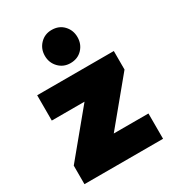

<svg xmlns="http://www.w3.org/2000/svg" viewBox="-176 -831 848 933"><g transform="rotate(-30 247.5 -364.5)"><path d="M22 -104 254 -385H469L237 -104ZM22 0V-104L135 -142H463V0ZM39 -347V-489H469V-385L356 -347ZM258 -543Q219 -543 193 -570Q167 -597 167 -636Q167 -675 193 -702Q219 -729 258 -729Q299 -729 324.5 -702Q350 -675 350 -636Q350 -597 324.5 -570Q299 -543 258 -543Z"/></g></svg>

Font: Outfit Thin ExtraBold
Style: Regular
Weight: 800
Version: Version 1.100;gftools[0.9.27]